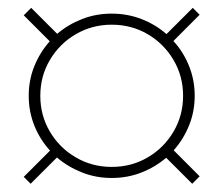

<svg xmlns="http://www.w3.org/2000/svg" viewBox="-20 -553 561 482"><path d="M260.4 -106.2Q220.8 -106.2 185.8 -120.1Q150.7 -134 122.9 -157.6L56.9 -91.7L39.6 -109L105.6 -175Q80.6 -202.1 66.3 -237.5Q52.1 -272.9 52.1 -312.5Q52.1 -352.1 66.3 -387.2Q80.6 -422.2 104.9 -449.3L39.6 -514.6L58.3 -533.3L123.6 -468.1Q151.4 -491.7 186.1 -505.2Q220.8 -518.8 260.4 -518.8Q300 -518.8 335.1 -505.2Q370.1 -491.7 397.9 -467.4L463.9 -533.3L481.2 -516L415.3 -450Q440.3 -422.9 454.5 -387.5Q468.8 -352.1 468.8 -312.5Q468.8 -272.9 454.5 -237.8Q440.3 -202.8 416 -175.7L481.2 -110.4L462.5 -91.7L397.2 -156.9Q369.4 -133.3 334.7 -119.8Q300 -106.2 260.4 -106.2ZM260.4 -134Q310.4 -134 351 -158Q391.7 -181.9 415.6 -222.6Q439.6 -263.2 439.6 -312.5Q439.6 -361.8 415.6 -402.4Q391.7 -443.1 351 -467Q310.4 -491 260.4 -491Q211.1 -491 170.1 -467Q129.2 -443.1 105.2 -402.4Q81.2 -361.8 81.2 -312.5Q81.2 -263.2 105.2 -222.6Q129.2 -181.9 170.1 -158Q211.1 -134 260.4 -134Z"/></svg>

Font: Afacad Flux Thin
Style: Regular
Weight: 250
Designer: Kristian Moeller
Foundry: Dicotype
Version: Version 1.100